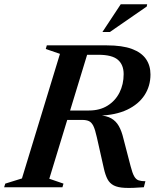

<svg xmlns="http://www.w3.org/2000/svg" viewBox="-52 -904 754 927"><path d="M377.5 -370.5Q430 -370.5 467.5 -394Q505 -417.5 525 -457.2Q545 -497 545 -546Q545 -591.5 517 -615.5Q489 -639.5 423 -639.5H262L295.5 -685H463.5Q538.5 -685 584.8 -667.8Q631 -650.5 652.8 -619Q674.5 -587.5 674.5 -544.5Q674.5 -488.5 645.8 -444.5Q617 -400.5 561.8 -374.2Q506.5 -348 425 -345.5V-347.5Q462.5 -345.5 485.2 -332.5Q508 -319.5 521.8 -295.2Q535.5 -271 544 -234.5L578.5 -102Q587 -68.5 595.8 -53Q604.5 -37.5 617.5 -33.2Q630.5 -29 650 -29L642.5 0Q586.5 4.5 551.8 3Q517 1.5 497.2 -8.8Q477.5 -19 467 -39Q456.5 -59 449.5 -90.5L415.5 -241.5Q407.5 -278 398.8 -295.8Q390 -313.5 377.5 -319.2Q365 -325 345 -325H181.5L178 -370.5ZM186 -41 254.5 -17.5 249.5 0H-32L-26.5 -17.5L54 -42.5L237.5 -644L169 -667.5L174 -685H382.5ZM442.5 -749.5 531 -883.5H658.5L656.5 -872.5L478.5 -749.5Z"/></svg>

Font: Newsreader 36pt SemiBold
Style: Italic
Weight: 600
Italic angle: -17°
Designer: Hugues Gentile
Foundry: Production Type
Version: Version 1.003